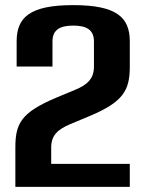

<svg xmlns="http://www.w3.org/2000/svg" viewBox="-20 -730 567 750"><path d="M40 0H487V-90H180V-154C180 -201 205 -224 254 -245L326 -275C461 -331 487 -376 487 -470V-568C487 -662 436 -710 266 -710C96 -710 45 -662 45 -568V-470H185V-568C185 -615 216 -630 266 -630C316 -630 347 -615 347 -568V-470C347 -423 322 -399 273 -379L201 -349C63 -291 40 -248 40 -154Z"/></svg>

Font: Tanklager Original
Style: Regular
Weight: 400
Designer: Ariel Martín Pérez
Foundry: Tunera Type Foundry
Version: Version 1.000;Glyphs 3.3 (3310)